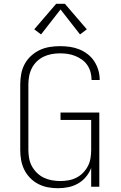

<svg xmlns="http://www.w3.org/2000/svg" viewBox="-20 -987 640 1015"><path d="M286 8Q259 8 232.5 3Q206 -2 182 -14.5Q158 -27 139 -46.5Q120 -66 108 -90.5Q96 -115 91.5 -141.5Q87 -168 87 -195V-540Q87 -568 92 -595.5Q97 -623 110 -647.5Q123 -672 143.5 -691Q164 -710 189 -722Q214 -734 242 -738.5Q270 -743 297 -743Q323 -743 348.5 -739.5Q374 -736 398 -726.5Q422 -717 443 -701Q464 -685 478 -663.5Q492 -642 499.5 -617Q507 -592 507 -566Q507 -566 507 -565Q507 -564 507 -564H464Q464 -564 464 -564.5Q464 -565 464 -566Q464 -586 458.5 -606Q453 -626 441.5 -643Q430 -660 413 -672Q396 -684 377 -691.5Q358 -699 338 -702Q318 -705 297 -705Q275 -705 253 -701Q231 -697 211 -687.5Q191 -678 174.5 -662Q158 -646 148 -626Q138 -606 134 -584Q130 -562 130 -540V-195Q130 -173 134 -150.5Q138 -128 148.5 -108.5Q159 -89 175.5 -73Q192 -57 212 -47.5Q232 -38 254.5 -34Q277 -30 299 -30Q321 -30 343 -34Q365 -38 384.5 -48Q404 -58 419.5 -74Q435 -90 445 -109.5Q455 -129 458.5 -151Q462 -173 462 -195V-353H300V-392H505V0H462V-99Q452 -73 434 -51.5Q416 -30 392 -16.5Q368 -3 341 2.5Q314 8 286 8ZM197 -805 161 -832 277 -967H323L439 -832L403 -805L300 -937Z"/></svg>

Font: Iosevka Curly XLtEx
Style: Regular
Weight: 200
Width: 7
Monospace: yes
Designer: Belleve Invis
Foundry: Belleve Invis
Version: Version 11.1.0; ttfautohint (v1.8.3)